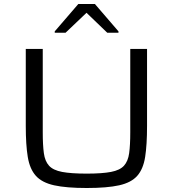

<svg xmlns="http://www.w3.org/2000/svg" viewBox="-20 -933 866 961"><path d="M414 8Q312 8 251 -5.5Q190 -19 159.5 -53Q129 -87 119 -147.5Q109 -208 109 -303V-688H194V-271Q194 -207 199.5 -166.5Q205 -126 225.5 -103.5Q246 -81 291 -72.5Q336 -64 414 -64Q491 -64 535.5 -72.5Q580 -81 600.5 -103.5Q621 -126 626.5 -166.5Q632 -207 632 -271V-688H716V-303Q716 -208 706.5 -147.5Q697 -87 667 -53Q637 -19 576.5 -5.5Q516 8 414 8ZM254 -769V-776L372 -913H455L573 -776V-769H517L413 -869L308 -769Z"/></svg>

Font: Saira Expanded
Style: Regular
Weight: 400
Width: 7
Designer: Hector Gatti with collaboration of the Omnibus-Type team
Foundry: Omnibus-Type
Version: Version 1.100; ttfautohint (v1.8.3)